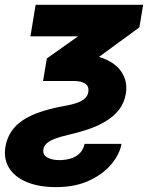

<svg xmlns="http://www.w3.org/2000/svg" viewBox="-24 -559 625 795"><path d="M123.5 -539.1H568.8L553.2 -445.8L249.5 -223.6H154.3L169.9 -316.9L299.3 -408.7H102.1ZM155.8 58.6Q151.9 82 171.6 93Q191.4 104 222.2 104Q244.6 104 266.4 98.1Q288.1 92.3 304.2 77.6Q320.3 63 326.2 36.6H479Q471.7 79.6 437.3 120.8Q402.8 162.1 344.7 189Q286.6 215.8 208 215.8Q136.7 215.8 86.7 194.8Q36.6 173.8 13.4 136Q-9.8 98.1 -1.5 48.3Q4.9 12.2 23.2 -14.9Q41.5 -42 71.5 -61.8Q101.6 -81.5 142.1 -95.2Q182.6 -108.9 231.9 -118.2Q263.7 -123.5 287.1 -130.6Q310.5 -137.7 324.7 -148.9Q338.9 -160.2 341.8 -178.7Q345.2 -200.7 329.3 -212.2Q313.5 -223.6 282.2 -223.6H207.5L227.5 -333.5H300.8Q371.1 -333.5 417.5 -311.5Q463.9 -289.6 484.1 -252.9Q504.4 -216.3 497.1 -171.4Q490.7 -132.8 468.8 -104.7Q446.8 -76.7 413.8 -56.9Q380.9 -37.1 342 -23.9Q303.2 -10.7 262.2 -1.5Q226.1 6.8 203.1 15.6Q180.2 24.4 168.9 35.2Q157.7 45.9 155.8 58.6Z"/></svg>

Font: Inter 18pt ExtraBold
Style: Italic
Weight: 800
Italic angle: -9.3988°
Designer: Rasmus Andersson
Foundry: rsms
Version: Version 4.001;git-66647c0bb